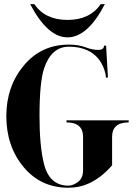

<svg xmlns="http://www.w3.org/2000/svg" viewBox="-20 -879 645 904"><path d="M122.1 -859.4H141.6Q192.4 -785.2 297.9 -785.2Q403.3 -785.2 454.1 -859.4H473.6Q392.6 -703.1 297.9 -703.1Q204.1 -703.1 122.1 -859.4ZM301.8 -4.9Q323.7 -4.9 347.4 -22.5Q371.1 -40 371.1 -78.1V-234.4Q371.1 -302.7 293 -302.7V-312.5H585.9V-302.7Q507.8 -302.7 507.8 -234.4V-100.6Q455.1 -40 394.5 -13.7Q352.5 4.9 301.8 4.9Q171.9 4.9 90.8 -92.8Q9.8 -190.4 9.8 -332Q9.8 -471.7 91.8 -570.3Q173.8 -668.9 303.7 -668.9Q349.6 -668.9 383.3 -656.2Q414.6 -644 441.9 -644Q469.7 -644 469.7 -664.1H479.5L488.3 -513.7H478.5Q478.5 -529.3 471.2 -550.8Q449.2 -614.7 392.6 -641.6Q355.5 -659.2 304.7 -659.2Q221.7 -659.2 187.5 -556.6Q166 -491.7 166 -332Q166 -193.4 186.5 -109.4Q211.9 -4.9 301.8 -4.9Z"/></svg>

Font: spinweradC
Style: Bold
Weight: 700
Width: 7
Version: Version 0.3